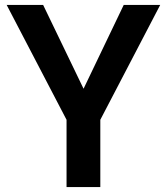

<svg xmlns="http://www.w3.org/2000/svg" viewBox="-20 -759 677 779"><path d="M250 0V-273L7 -739H155L319 -399L482 -739H630L387 -273V0Z"/></svg>

Font: Involve
Style: Bold
Weight: 700
Designer: Stefan Peev
Foundry: Context Ltd.
Version: Version 1.001